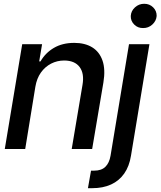

<svg xmlns="http://www.w3.org/2000/svg" viewBox="-20 -776 836 1000"><path d="M164.1 -323.7 111.3 0H4.9L95.7 -545.9H199.2L184.1 -456.1H190.9Q216.3 -500.5 260.7 -526.6Q305.2 -552.7 366.7 -552.7Q422.4 -552.7 460.2 -529.5Q498 -506.3 513.9 -460.4Q529.8 -414.6 518.6 -346.7L460 0H353.5L409.7 -334Q419.9 -393.1 394.8 -426.8Q369.6 -460.4 314.9 -460.9Q277.8 -460.9 246.1 -444.6Q214.4 -428.2 192.9 -397.9Q171.4 -367.7 164.1 -323.7ZM651.9 -545.9H758.3L662.1 35.6Q653.3 90.3 627 127.9Q600.6 165.5 558.6 184.8Q516.6 204.1 460.4 204.1H438L454.1 112.8H470.7Q508.3 112.8 528.8 92.8Q549.3 72.8 555.7 35.2ZM725.1 -629.9Q697.8 -629.4 679 -648.2Q660.2 -667 661.1 -692.9Q662.6 -719.2 683.1 -737.8Q703.6 -756.3 731 -756.3Q758.8 -756.3 777.6 -737.8Q796.4 -719.2 795.9 -692.9Q793.9 -667 773.4 -648.2Q752.9 -629.4 725.1 -629.9Z"/></svg>

Font: Inter Tight Medium
Style: Italic
Weight: 500
Italic angle: -9.39999°
Designer: Rasmus Andersson
Foundry: rsms
Version: Version 3.004